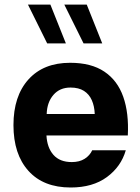

<svg xmlns="http://www.w3.org/2000/svg" viewBox="-20 -811 610 836"><path d="M182.3 -221.1H536.5Q541.6 -318.8 516.6 -389.7Q491.6 -460.7 434.4 -499.1Q377.3 -537.6 285.2 -537.6Q169.4 -537.6 104 -465.2Q38.6 -392.8 38.6 -266.2Q38.6 -139.3 103.9 -67Q169.1 5.4 287.7 5.4Q383.8 5.4 445.6 -40.1Q507.3 -85.6 527.7 -156.7H381.5Q371.1 -133.9 348.6 -119.6Q326 -105.3 292.7 -105.3Q240.3 -105.3 212.7 -136.7Q185.1 -168.1 182.3 -221.1ZM183.3 -314.6Q184.9 -365.8 212.6 -397.8Q240.2 -429.8 286.9 -429.8Q322.8 -429.8 345.6 -415.2Q368.4 -400.6 379.8 -374.6Q391.3 -348.6 392.5 -314.6ZM266.9 -621.9 199.4 -791H101.7L185.5 -621.9ZM425.2 -621.9 357.7 -791H260L343.9 -621.9Z"/></svg>

Font: Estedad-FD VF
Style: Regular
Weight: 100
Designer: Amin Abedi
Version: Version 7.3